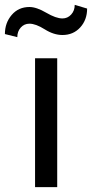

<svg xmlns="http://www.w3.org/2000/svg" viewBox="-68 -767 377 787"><path d="M166.5 0H75.7V-528.3H166.5ZM289.1 -731.9Q289.1 -685.5 260.7 -654.5Q232.4 -623.5 188 -623.5Q152.3 -623.5 115.5 -646.7Q78.6 -669.9 52.7 -669.9Q31.2 -669.9 17.1 -654.1Q2.9 -638.2 2.9 -614.7L-47.9 -627.4Q-47.9 -673.3 -20 -705.8Q7.8 -738.3 52.7 -738.3Q81.5 -738.3 121.6 -714.8Q161.6 -691.4 188 -691.4Q209 -691.4 223.6 -707.3Q238.3 -723.1 238.3 -747.1Z"/></svg>

Font: Roboto Web
Style: Regular
Weight: 400
Designer: Google
Version: Version 1.200310; 2013